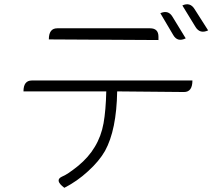

<svg xmlns="http://www.w3.org/2000/svg" viewBox="-20 -852 1040 916"><path d="M213 -664Q213 -717 253 -717H696Q736 -717 736 -677V-661L213 -664ZM92 -416Q92 -468 132 -468H898Q898 -413 858 -413L539 -416Q536 -232 481 -132Q453 -83 400 -35Q348 13 287 44Q239 8 275 -9Q301 -19 352 -60Q403 -102 432 -151Q463 -202 474 -264Q485 -326 487 -416H92ZM745 -789Q783 -806 803 -772L866 -669Q827 -650 807 -684L745 -789ZM850 -826Q887 -843 908 -809L973 -707Q934 -689 913 -723L850 -826Z"/></svg>

Font: Swei Half Moon CJK SC
Style: Light
Weight: 300
Version: Version 2.071